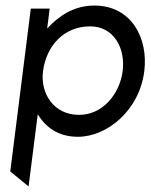

<svg xmlns="http://www.w3.org/2000/svg" viewBox="-20 -482 543 692"><path d="M320 -462C246 -462 191 -424 150 -379L159 -451H91L17 136L83 190L116 -70C144 -25 188 11 261 11C365 11 482 -83 500 -225C515 -344 454 -462 320 -462ZM265 -68C172 -68 125 -147 135 -225C147 -318 211 -387 305 -387C389 -387 433 -310 422 -225C412 -147 353 -68 265 -68Z"/></svg>

Font: Charger
Style: It
Weight: 400
Designer: Jasper
Foundry: Cannot Into Space Fonts
Version: Version 0.98